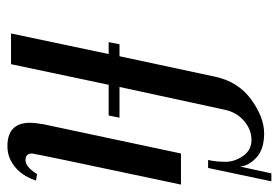

<svg xmlns="http://www.w3.org/2000/svg" viewBox="-140 -620 770 531"><g transform="rotate(90 245.5 -355.0)"><path d="M423 -545Q428 -568 428 -593Q428 -618 412 -641.5Q396 -665 367.5 -665Q339 -665 315 -644.5Q291 -624 284 -591L221 -300H306L300 -270H215L158 0H73L130 -270H97L103 -300H136L193 -566Q207 -629 256 -664.5Q305 -700 349.5 -700Q394 -700 417 -678Q440 -656 441 -633L460 -720H482L445 -545ZM405 -58Q405 -40 423.5 -40Q442 -40 462 -72L480 -69Q463 -18 422 2Q405 10 385 10Q320 10 320 -53Q320 -65 324 -89L405 -470H491Q405 -65 405 -58Z"/></g></svg>

Font: Trochut
Style: Italic
Weight: 400
Italic angle: -12°
Designer: Andreu Balius
Foundry: Andreu Balius
Version: Version 1.001